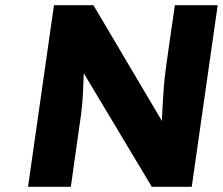

<svg xmlns="http://www.w3.org/2000/svg" viewBox="-20 -720 859 740"><path d="M88 0 188 -700H340L636 -200L603 -205Q603 -238 604.5 -268Q606 -298 607.5 -327Q609 -356 611.5 -386Q614 -416 618.5 -451Q623 -486 629 -527L654 -700H819L719 0H565L256 -516L306 -509Q304 -461 302.5 -427.5Q301 -394 300 -368Q299 -342 297 -321Q295 -300 292.5 -279.5Q290 -259 286 -234L253 0Z"/></svg>

Font: Lexend
Style: Bold Italic
Weight: 700
Italic angle: -8.13011°
Designer: Bonnie Shaver-Troup, Thomas Jockin
Foundry: Lexend
Version: Version 1.007